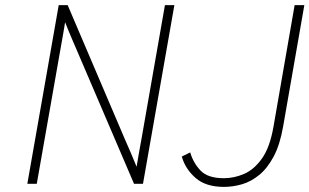

<svg xmlns="http://www.w3.org/2000/svg" viewBox="-20 -720 1212 752"><path d="M87 0 210 -700H245L469 -175Q480.5 -149.5 492.2 -121.8Q504 -94 515 -67Q519.5 -94 524.5 -122.5Q529.5 -151 534 -175L626 -700H663L540 0H505L281 -523Q273.5 -540 265.8 -558.2Q258 -576.5 250.2 -595.2Q242.5 -614 235 -633Q232 -614.5 228.8 -595.5Q225.5 -576.5 222.2 -558Q219 -539.5 216 -523L124 0ZM857 12Q786 12 745.8 -23.2Q705.5 -58.5 692 -107L725 -123Q737 -82 765.5 -52Q794 -22 857 -22Q897 -22 936.2 -39Q975.5 -56 1006.2 -99.5Q1037 -143 1051 -223L1134 -700H1172L1089 -225Q1076.5 -153 1051.8 -106.8Q1027 -60.5 995 -34.5Q963 -8.5 927.5 1.8Q892 12 857 12Z"/></svg>

Font: Overpass Thin
Style: Italic
Weight: 250
Italic angle: -10°
Designer: Delve Withrington, Dave Bailey, Thomas Jockin
Foundry: Delve Fonts LLC
Version: Version 4.000